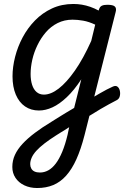

<svg xmlns="http://www.w3.org/2000/svg" viewBox="-20 -539 662 966"><path d="M409 -25Q429 -38 447.5 -49Q466 -60 483.5 -70Q501 -80 517 -88.5Q533 -97 547 -103Q562 -110 571 -103Q580 -96 583 -82Q586 -68 582.5 -54.5Q579 -41 567 -35Q548 -25 527.5 -14Q507 -3 486 9.5Q465 22 443.5 35.5Q422 49 400 62ZM167 407Q131 407 102.5 393.5Q74 380 58 356Q42 332 42 301Q42 269 55 240.5Q68 212 93.5 184.5Q119 157 155.5 129.5Q192 102 240 73Q259 61 277.5 49.5Q296 38 315 26.5Q334 15 353 4L389 -140Q353 -85 316 -50Q279 -15 244 1Q209 17 176 17Q136 17 106 -3.5Q76 -24 59.5 -63Q43 -102 43 -155Q43 -202 56 -253Q69 -304 94 -351Q119 -398 156 -436Q193 -474 241.5 -496.5Q290 -519 349 -519Q371 -519 392 -515.5Q413 -512 434.5 -504.5Q456 -497 476 -486L478 -491Q482 -505 492 -510Q502 -515 520 -515Q549 -515 558 -506Q567 -497 562 -479L405 142Q387 212 364.5 262Q342 312 313 344.5Q284 377 248 392Q212 407 167 407ZM181 329Q203 329 223 318Q243 307 260.5 284Q278 261 293 225Q308 189 320 139L328 101Q317 108 306 115Q295 122 284 128.5Q273 135 261 143Q228 164 203.5 183Q179 202 163 219.5Q147 237 139.5 254Q132 271 132 287Q132 299 137.5 309Q143 319 154 324Q165 329 181 329ZM201 -63Q236 -63 275.5 -93.5Q315 -124 357 -184Q399 -244 439 -333L459 -415Q427 -430 398.5 -435Q370 -440 345 -440Q304 -440 270 -423Q236 -406 211 -377Q186 -348 168.5 -312Q151 -276 142.5 -238.5Q134 -201 134 -167Q134 -136 141.5 -112.5Q149 -89 164 -76Q179 -63 201 -63Z"/></svg>

Font: Playwrite DE SAS
Style: Regular
Weight: 400
Designer: Veronika Burian, José Scaglione
Foundry: TypeTogether
Version: Version 1.002